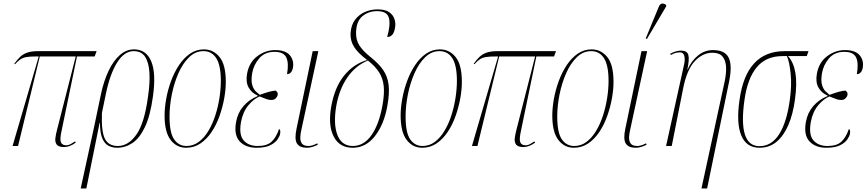

<svg xmlns="http://www.w3.org/2000/svg" viewBox="-20 -825 4897 1085"><path d="M51 0 199 -506H183Q149 -506 129 -502.5Q109 -499 95 -489.5Q81 -480 65 -462L61 -465Q77 -487 92.5 -502.5Q108 -518 132 -527Q156 -536 196 -536H526L515 -506H415L328 -86Q317 -36 324.5 -20Q332 -4 354 -4Q367 -4 380.5 -11.5Q394 -19 404 -26L408 -19Q374 6 342 6Q311 6 300.5 -8Q290 -22 293 -45Q296 -68 303 -94L408 -506H205L82 0Z M436 240 511 -104 551 -295Q567 -369 594 -425.5Q621 -482 657.5 -514Q694 -546 737 -546Q806 -546 834.5 -478.5Q863 -411 844 -278Q829 -170 799 -107Q769 -44 728.5 -17Q688 10 642 10Q615 10 593 -1.5Q571 -13 558 -43.5Q545 -74 545 -131H543L468 240ZM646 0Q705 0 750.5 -64Q796 -128 816 -276Q828 -355 824.5 -413.5Q821 -472 800 -504Q779 -536 735 -536Q682 -536 641.5 -471Q601 -406 578 -293L556 -187Q552 -83 572.5 -41.5Q593 0 646 0Z M1032 10Q978 10 944 -34.5Q910 -79 910 -172Q910 -215 919 -265.5Q928 -316 946 -365.5Q964 -415 991 -456Q1018 -497 1053.5 -521.5Q1089 -546 1132 -546Q1185 -546 1220.5 -503Q1256 -460 1256 -362Q1256 -319 1247 -269Q1238 -219 1220.5 -169.5Q1203 -120 1176 -79.5Q1149 -39 1113 -14.5Q1077 10 1032 10ZM1034 0Q1072 0 1103 -23Q1134 -46 1157.5 -85Q1181 -124 1196.5 -172Q1212 -220 1220 -271Q1228 -322 1228 -368Q1228 -455 1202.5 -495.5Q1177 -536 1130 -536Q1084 -536 1048.5 -501.5Q1013 -467 988.5 -411.5Q964 -356 951 -291.5Q938 -227 938 -166Q938 -75 964 -37.5Q990 0 1034 0Z M1430 10Q1368 10 1334.5 -26Q1301 -62 1314 -135Q1323 -187 1355 -224.5Q1387 -262 1436 -282V-285Q1402 -300 1385 -330.5Q1368 -361 1376 -407Q1387 -472 1433.5 -507Q1480 -542 1535 -542Q1594 -542 1618.5 -512Q1643 -482 1635 -440Q1632 -425 1623.5 -415.5Q1615 -406 1602 -406Q1613 -468 1598 -500Q1583 -532 1531 -532Q1476 -532 1444.5 -495Q1413 -458 1405 -411Q1398 -369 1405.5 -344.5Q1413 -320 1426 -308Q1439 -296 1448 -289Q1477 -300 1501 -306.5Q1525 -313 1539 -313Q1543 -309 1547 -303.5Q1551 -298 1549 -288Q1547 -278 1538 -269Q1529 -260 1513 -260Q1500 -260 1486 -265Q1472 -270 1447 -280Q1415 -267 1384 -230.5Q1353 -194 1342 -136Q1329 -63 1357 -31.5Q1385 0 1436 0Q1489 0 1515 -24.5Q1541 -49 1557 -96Q1567 -91 1563 -69Q1561 -56 1548.5 -37.5Q1536 -19 1508 -4.5Q1480 10 1430 10Z M1714 10Q1673 10 1658 -14.5Q1643 -39 1656 -99L1747 -536H1779L1684 -96Q1678 -72 1677 -50Q1676 -28 1686 -14Q1696 0 1724 0Q1733 0 1745 -3.5Q1757 -7 1773 -15L1776 -7Q1762 0 1746 5Q1730 10 1714 10Z M1973 10Q1898 10 1865.5 -54Q1833 -118 1852 -224Q1872 -334 1925.5 -399Q1979 -464 2055 -486Q2004 -524 1981.5 -559Q1959 -594 1961 -637Q1964 -684 1986.5 -713.5Q2009 -743 2042.5 -757.5Q2076 -772 2113 -772Q2158 -772 2180.5 -755.5Q2203 -739 2210 -714.5Q2217 -690 2212 -667Q2204 -616 2168 -616Q2188 -687 2177.5 -724.5Q2167 -762 2111 -762Q2063 -762 2028.5 -734Q1994 -706 1992 -641Q1991 -599 2011 -568Q2031 -537 2071 -505Q2119 -467 2144.5 -430.5Q2170 -394 2176 -346.5Q2182 -299 2169 -227Q2150 -121 2098.5 -55.5Q2047 10 1973 10ZM1974 0Q2036 0 2079 -61Q2122 -122 2141 -228Q2153 -293 2148.5 -337.5Q2144 -382 2122.5 -416Q2101 -450 2059 -483Q1989 -454 1943 -387.5Q1897 -321 1880 -225Q1863 -123 1887 -61.5Q1911 0 1974 0Z M2366 10Q2312 10 2278 -34.5Q2244 -79 2244 -172Q2244 -215 2253 -265.5Q2262 -316 2280 -365.5Q2298 -415 2325 -456Q2352 -497 2387.5 -521.5Q2423 -546 2466 -546Q2519 -546 2554.5 -503Q2590 -460 2590 -362Q2590 -319 2581 -269Q2572 -219 2554.5 -169.5Q2537 -120 2510 -79.5Q2483 -39 2447 -14.5Q2411 10 2366 10ZM2368 0Q2406 0 2437 -23Q2468 -46 2491.5 -85Q2515 -124 2530.5 -172Q2546 -220 2554 -271Q2562 -322 2562 -368Q2562 -455 2536.5 -495.5Q2511 -536 2464 -536Q2418 -536 2382.5 -501.5Q2347 -467 2322.5 -411.5Q2298 -356 2285 -291.5Q2272 -227 2272 -166Q2272 -75 2298 -37.5Q2324 0 2368 0Z M2647 0 2795 -506H2779Q2745 -506 2725 -502.5Q2705 -499 2691 -489.5Q2677 -480 2661 -462L2657 -465Q2673 -487 2688.5 -502.5Q2704 -518 2728 -527Q2752 -536 2792 -536H3122L3111 -506H3011L2924 -86Q2913 -36 2920.5 -20Q2928 -4 2950 -4Q2963 -4 2976.5 -11.5Q2990 -19 3000 -26L3004 -19Q2970 6 2938 6Q2907 6 2896.5 -8Q2886 -22 2889 -45Q2892 -68 2899 -94L3004 -506H2801L2678 0Z M3223 10Q3169 10 3135 -34.5Q3101 -79 3101 -172Q3101 -215 3110 -265.5Q3119 -316 3137 -365.5Q3155 -415 3182 -456Q3209 -497 3244.5 -521.5Q3280 -546 3323 -546Q3376 -546 3411.5 -503Q3447 -460 3447 -362Q3447 -319 3438 -269Q3429 -219 3411.5 -169.5Q3394 -120 3367 -79.5Q3340 -39 3304 -14.5Q3268 10 3223 10ZM3225 0Q3263 0 3294 -23Q3325 -46 3348.5 -85Q3372 -124 3387.5 -172Q3403 -220 3411 -271Q3419 -322 3419 -368Q3419 -455 3393.5 -495.5Q3368 -536 3321 -536Q3275 -536 3239.5 -501.5Q3204 -467 3179.5 -411.5Q3155 -356 3142 -291.5Q3129 -227 3129 -166Q3129 -75 3155 -37.5Q3181 0 3225 0Z M3572 10Q3531 10 3516 -14.5Q3501 -39 3514 -99L3605 -536H3637L3542 -96Q3536 -72 3535 -50Q3534 -28 3544 -14Q3554 0 3582 0Q3591 0 3603 -3.5Q3615 -7 3631 -15L3634 -7Q3620 0 3604 5Q3588 10 3572 10ZM3636 -605 3629 -608 3703 -787Q3711 -805 3723 -805Q3735 -805 3745 -796L3744 -788Z M3944 240 4075 -364Q4085 -411 4083 -447.5Q4081 -484 4063 -505.5Q4045 -527 4006 -527Q3951 -527 3906 -479Q3861 -431 3840 -323L3776 0H3744L3847 -466Q3852 -492 3846.5 -510.5Q3841 -529 3823 -529Q3814 -529 3802 -527Q3790 -525 3770 -514L3768 -522Q3784 -530 3798.5 -534.5Q3813 -539 3829 -539Q3862 -539 3869.5 -515.5Q3877 -492 3864 -431H3865Q3887 -481 3924.5 -511.5Q3962 -542 4009 -542Q4077 -542 4098 -498.5Q4119 -455 4100 -363L3976 240Z M4272 10Q4198 10 4169 -59.5Q4140 -129 4159 -260Q4197 -536 4414 -536H4549L4539 -508H4433Q4465 -473 4475 -412Q4485 -351 4472 -260Q4461 -179 4435 -118.5Q4409 -58 4368.5 -24Q4328 10 4272 10ZM4272 1Q4340 1 4383 -66.5Q4426 -134 4443 -259Q4455 -342 4448 -409Q4441 -476 4427 -508H4402Q4309 -508 4256.5 -445Q4204 -382 4187 -260Q4150 1 4272 1Z M4650 10Q4588 10 4554.5 -26Q4521 -62 4534 -135Q4543 -187 4575 -224.5Q4607 -262 4656 -282V-285Q4622 -300 4605 -330.5Q4588 -361 4596 -407Q4607 -472 4653.5 -507Q4700 -542 4755 -542Q4814 -542 4838.5 -512Q4863 -482 4855 -440Q4852 -425 4843.5 -415.5Q4835 -406 4822 -406Q4833 -468 4818 -500Q4803 -532 4751 -532Q4696 -532 4664.5 -495Q4633 -458 4625 -411Q4618 -369 4625.5 -344.5Q4633 -320 4646 -308Q4659 -296 4668 -289Q4697 -300 4721 -306.5Q4745 -313 4759 -313Q4763 -309 4767 -303.5Q4771 -298 4769 -288Q4767 -278 4758 -269Q4749 -260 4733 -260Q4720 -260 4706 -265Q4692 -270 4667 -280Q4635 -267 4604 -230.5Q4573 -194 4562 -136Q4549 -63 4577 -31.5Q4605 0 4656 0Q4709 0 4735 -24.5Q4761 -49 4777 -96Q4787 -91 4783 -69Q4781 -56 4768.5 -37.5Q4756 -19 4728 -4.5Q4700 10 4650 10Z"/></svg>

Font: Noto Serif Display ExtraCondensed Thin
Style: Italic
Weight: 100
Width: 2
Italic angle: -12°
Designer: Monotype Design Team
Foundry: Monotype Imaging Inc.
Version: Version 2.009